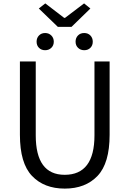

<svg xmlns="http://www.w3.org/2000/svg" viewBox="-20 -1095 761 1128"><path d="M97 -303V-734H190V-300Q190 -68 360 -68Q535 -68 535 -300V-734H624V-303Q624 -136 553 -61.5Q482 13 360.5 13Q239 13 168 -61.5Q97 -136 97 -303ZM320 -937 208 -1045 246 -1075 357 -990H362L474 -1075L511 -1045L400 -937ZM281.5 -814Q267 -800 245 -800Q223 -800 209 -814Q195 -828 195 -850Q195 -872 209 -886.5Q223 -901 245 -901Q267 -901 281.5 -886.5Q296 -872 296 -850Q296 -828 281.5 -814ZM511 -814Q497 -800 475 -800Q453 -800 438.5 -814Q424 -828 424 -850Q424 -872 438 -886.5Q452 -901 474.5 -901Q497 -901 511 -886.5Q525 -872 525 -850Q525 -828 511 -814Z"/></svg>

Font: Swei Fan Sans CJK TC
Style: Regular
Weight: 400
Version: Version 2.130